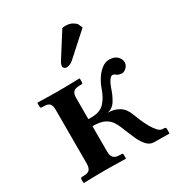

<svg xmlns="http://www.w3.org/2000/svg" viewBox="-163 -784 831 894"><g transform="rotate(-30 253.0 -337.5)"><path d="M302 -674Q308 -676 318 -676Q341 -676 355 -668Q369 -660 375 -652L385 -629L265 -521Q255 -512 245 -508.5Q235 -505 227 -505Q221 -505 216 -510Q211 -515 211 -519Q211 -524 213 -530Q215 -536 219 -543ZM85 -72V-360Q85 -382 76.5 -392Q68 -402 42 -402H35Q27 -402 27 -410V-429L29 -431Q29 -431 49 -430.5Q69 -430 95 -429.5Q121 -429 139 -429Q159 -429 185.5 -429.5Q212 -430 232.5 -430.5Q253 -431 253 -431L255 -429V-410Q255 -402 247 -402H238Q214 -402 204.5 -392Q195 -382 195 -360V-246H212Q258 -246 281.5 -271Q305 -296 319 -337Q327 -361 341.5 -384Q356 -407 375.5 -422.5Q395 -438 416 -438Q444 -438 459 -423.5Q474 -409 474 -391Q474 -376 462 -364Q450 -352 437 -352Q430 -352 422.5 -354.5Q415 -357 410 -361Q404 -368 393 -368Q386 -368 376.5 -354.5Q367 -341 359 -318Q349 -286 332.5 -259Q316 -232 287 -227Q323 -227 349 -210.5Q375 -194 388 -157Q393 -143 402 -122Q411 -101 422.5 -80.5Q434 -60 446.5 -46.5Q459 -33 472 -33H479Q482 -33 485.5 -31.5Q489 -30 489 -24V-1L487 1L404 0Q382 -1 365.5 -20.5Q349 -40 337.5 -66.5Q326 -93 318 -113Q307 -143 294.5 -164Q282 -185 259.5 -196.5Q237 -208 195 -208V-72Q195 -50 204.5 -39Q214 -28 238 -28H247Q255 -28 255 -20V-1L253 1Q253 1 232.5 0.5Q212 0 185.5 -0.5Q159 -1 139 -1Q121 -1 95 -0.5Q69 0 49 0.5Q29 1 29 1L27 -1V-20Q27 -28 35 -28H42Q68 -28 76.5 -39Q85 -50 85 -72Z"/></g></svg>

Font: Libertinus Serif SemiBold
Style: Regular
Weight: 600
Designer: Philipp H. Poll, Khaled Hosny
Foundry: Caleb Maclennan
Version: Version 7.051;RELEASE